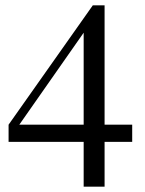

<svg xmlns="http://www.w3.org/2000/svg" viewBox="-20 -696 540 716"><path d="M473 -167H370V0H292V-167H12V-231L326 -676H370V-231H473ZM292 -231V-574L52 -231Z"/></svg>

Font: STIX MathJax Main
Style: Regular
Weight: 400
Designer: MicroPress Inc., with final additions and corrections provided by Coen Hoffman, Elsevier (retired)
Version: Version 1.1.1